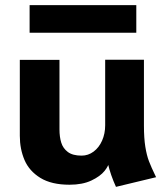

<svg xmlns="http://www.w3.org/2000/svg" viewBox="-20 -708 645 747"><path d="M250.5 10.7Q180.2 10.7 137 -15.9Q93.8 -42.5 75.4 -85.4Q57.1 -128.4 57.1 -179.7V-475.1H211.4V-204.6Q211.4 -175.3 218.3 -153.1Q225.1 -130.9 243.9 -116.7Q262.7 -102.5 297.4 -102.5Q323.2 -102.5 344.2 -118.2Q365.2 -133.8 377.2 -160.9Q389.2 -188 389.2 -220.7L403.8 -77.6Q403.8 -64.5 387 -43.2Q370.1 -22 335.4 -5.6Q300.8 10.7 250.5 10.7ZM431.2 19Q389.2 -73.2 389.2 -160.2L540 -219.7Q540 -170.4 545.4 -137Q550.8 -103.5 559.6 -80.6Q568.4 -57.6 584.5 -24.4L587.4 -18.6ZM389.2 -160.2V-475.6H540V-103ZM95.2 -688H510.3V-580.6H95.2Z"/></svg>

Font: DavidDev Light
Style: Regular
Weight: 300
Designer: David.dev
Foundry: David.dev
Version: Version 1.001;FEAKit 1.0